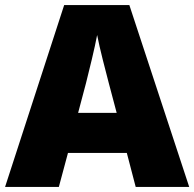

<svg xmlns="http://www.w3.org/2000/svg" viewBox="-20 -737 766 757"><path d="M515 0H726L490 -717H233L0 0H212L248 -134H480ZM409 -409 440 -292H288L319 -409C331 -456 354 -550 363 -599C372 -550 399 -447 409 -409Z"/></svg>

Font: Noto Sans Lao UI Blk
Style: Regular
Weight: 900
Designer: Monotype Design Team
Foundry: Monotype Imaging Inc.
Version: Version 2.000